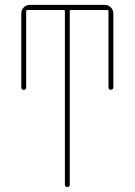

<svg xmlns="http://www.w3.org/2000/svg" viewBox="-20 -750 540 770"><path d="M65.4 -400.4V-695.3Q65.4 -710 75.2 -720.2Q85 -730.5 99.6 -730.5H400.4Q415 -730.5 424.8 -720.2Q434.6 -710 434.6 -695.3V-400.4Q434.6 -390.6 424.8 -390.1Q415 -389.6 415 -400.4V-705.1Q415 -710 410.2 -710H264.6Q259.8 -710 259.8 -705.1V-9.8Q259.8 0 250 0Q240.2 0 240.2 -9.8V-705.1Q240.2 -710 235.4 -710H89.8Q85 -710 85 -705.1V-400.4Q85 -389.6 75.2 -389.6Q65.4 -389.6 65.4 -400.4Z"/></svg>

Font: Rounded-L Mgen+ 2m thin
Style: Regular
Weight: 100
Designer: [Source Han Sans]
Ryoko NISHIZUKA  (kana & ideographs); Paul D. Hunt (Latin, Greek & Cyrillic); Wenlong ZHANG  (bopomofo
Version: Version 1.059.20150602